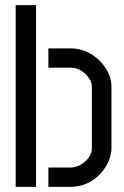

<svg xmlns="http://www.w3.org/2000/svg" viewBox="-20 -726 483 746"><path d="M168 0V-75H253Q274 -75 293.5 -86Q313 -97 325 -114.5Q337 -132 337 -149V-389Q337 -406 325.5 -423Q314 -440 295.5 -451.5Q277 -463 254 -463H168V-538H254Q289 -538 318.5 -524Q348 -510 369 -488Q390 -466 401.5 -441Q413 -416 413 -393V-147Q413 -129 403.5 -104Q394 -79 374 -55.5Q354 -32 323.5 -16Q293 0 252 0ZM41 0V-706H120V0Z"/></svg>

Font: Stick No Bills ExtraLight
Style: Regular
Weight: 400
Version: Version 2.000